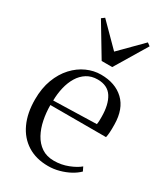

<svg xmlns="http://www.w3.org/2000/svg" viewBox="-196 -877 853 977"><g transform="rotate(30 230.0 -388.5)"><path d="M250.5 11Q179.5 11 128.8 -21Q78 -53 51 -111.5Q24 -170 24 -249.5Q24 -316 43.5 -367.5Q63 -419 96 -454.8Q129 -490.5 169.8 -508.8Q210.5 -527 252.5 -527Q337 -527 387 -479.5Q437 -432 438 -341Q438.5 -312 437.2 -294.8Q436 -277.5 433 -264H106Q106 -220 114.5 -177.8Q123 -135.5 141.5 -101.5Q160 -67.5 190 -47.2Q220 -27 263 -27Q306 -27 345.5 -42.5Q385 -58 407 -77L418.5 -53.5Q400.5 -35.5 373.8 -21Q347 -6.5 315.2 2.2Q283.5 11 250.5 11ZM107 -291 359.5 -298Q361.5 -309 361.8 -320Q362 -331 362 -341Q362 -414 335.5 -455.5Q309 -497 250.5 -497Q214 -497 187 -480Q160 -463 142.5 -434Q125 -405 116.2 -368Q107.5 -331 107 -291ZM220 -588.5 108 -775 125.5 -788 251 -661.5 376.5 -788 394 -775 282 -588.5Z"/></g></svg>

Font: Merriweather 120pt Light
Style: Regular
Weight: 300
Version: Version 2.100